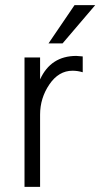

<svg xmlns="http://www.w3.org/2000/svg" viewBox="-20 -732 393 752"><path d="M353 -712H272L170 -562H225ZM137 -507H76V0H137V-283C137 -326.3 149.2 -365.8 173.5 -401.5C197.8 -437.2 228 -455 264 -455C277.3 -455 290.7 -453 304 -449V-511C292 -512.3 283.7 -513 279 -513C212.3 -513 165 -482.3 137 -421Z"/></svg>

Font: Hind Light
Style: Regular
Weight: 300
Designer: Manushi Parikh, Satya Rajpurohit
Foundry: Indian Type Foundry
Version: Version 1.201;PS 1.0;hotconv 1.0.78;makeotf.lib2.5.61930; tt